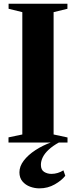

<svg xmlns="http://www.w3.org/2000/svg" viewBox="-20 -763 407 1028"><path d="M99.5 -43V-698L26 -716V-743H341V-716L267 -698V-43L341.5 -27V0H25.5V-27.5ZM191 245.5Q165.5 245.5 141 236.5Q116.5 227.5 100.2 208.2Q84 189 84 159.5Q84 127.5 107.2 97Q130.5 66.5 169.5 41Q208.5 15.5 254.5 -1L271.5 -5L297 -1Q262.5 18 240.8 38.2Q219 58.5 209 79Q199 99.5 199 119.5Q199 146.5 216.2 157.2Q233.5 168 255.5 168Q272.5 168 289 163Q305.5 158 319.5 149L329.5 178Q310.5 203 273.2 224.2Q236 245.5 191 245.5Z"/></svg>

Font: Merriweather 120pt ExtraBold
Style: Regular
Weight: 800
Version: Version 2.100